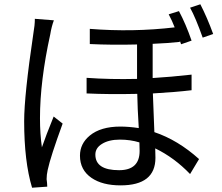

<svg xmlns="http://www.w3.org/2000/svg" viewBox="-20 -835 1040 898"><path d="M232 -740Q221 -711 215 -674Q167 -456 167 -282Q167 -208 176 -146Q194 -199 231 -290L273 -257Q216 -101 203 -40Q198 -17 198 3Q199 8 200 20L201 38L130 43Q93 -80 93 -268Q93 -388 136 -678Q143 -717 143 -747ZM632 -169Q589 -182 541 -182Q489 -182 457 -162Q426 -143 426 -112Q426 -39 537 -39Q633 -39 633 -129Q633 -153 632 -169ZM876 -413Q801 -404 695 -398L702 -217Q812 -180 911 -91L869 -21Q795 -98 706 -141Q707 -125 707 -97Q707 32 544 32Q459 32 408 -3Q354 -40 354 -107Q354 -163 400 -201Q451 -243 543 -243Q582 -243 629 -236Q623 -332 622 -396Q491 -393 385 -398V-471Q494 -463 621 -466V-627Q504 -624 400 -629V-700Q601 -684 797 -707Q785 -738 769 -768L817 -783Q849 -723 876 -645L827 -628L821 -645V-639Q765 -633 694 -630V-470Q778 -475 876 -486ZM917 -815Q949 -753 977 -676L928 -659Q895 -752 869 -799Z"/></svg>

Font: 思源黑体R
Style: Regular
Weight: 400
Designer: Ryoko NISHIZUKA  (kana & ideographs); Paul D. Hunt (Latin, Greek & Cyrillic); Wenlong ZHANG  (bopomofo); Sandoll Communi
Foundry: Adobe Systems Incorporated
Version: Version 1.00 June 24, 2014, initial release